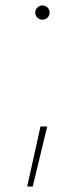

<svg xmlns="http://www.w3.org/2000/svg" viewBox="-20 -535 306 699"><path d="M79.1 144 127.4 -74.7H151.9L99.1 144ZM134.3 -463.4Q123.5 -463.4 116 -470.9Q108.4 -478.5 108.4 -489.3Q108.4 -500 116 -507.6Q123.5 -515.1 134.3 -515.1Q145.5 -515.1 153.1 -507.6Q160.6 -500 160.6 -489.3Q160.6 -478.5 153.1 -470.9Q145.5 -463.4 134.3 -463.4Z"/></svg>

Font: Inter 16pt Thin
Style: Regular
Weight: 250
Version: Version 4.001;git-66647c0bb